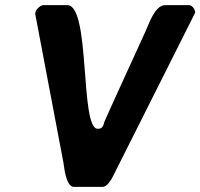

<svg xmlns="http://www.w3.org/2000/svg" viewBox="-20 -727 779 747"><path d="M117 -673 227 -93C229 -82 236 0 267 0H380C397 0 414 -30 419 -40L737 -673C737 -674 739 -676 739 -677C741 -688 728 -707 716 -707H622C582 -707 557 -628 547 -607C523 -554 409 -306 386 -253C381 -230 374 -226 360 -226C290 -226 333 -707 242 -707H149C138 -707 120 -691 118 -680Z"/></svg>

Font: Asimov Print
Style: CIt
Weight: 500
Designer: Google
Version: Version 2.000980: 2014